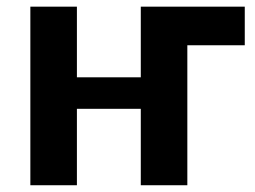

<svg xmlns="http://www.w3.org/2000/svg" viewBox="-20 -548 754 568"><path d="M207.5 -226.1V0H69.8V-528.3H207.5V-319.3H396.5V-528.3H704.1V-414.1H534.2V0H396.5V-226.1Z"/></svg>

Font: Arimo
Style: Bold
Weight: 700
Designer: Steve Matteson
Foundry: Monotype Imaging Inc.
Version: Version 1.33